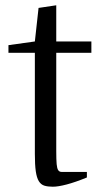

<svg xmlns="http://www.w3.org/2000/svg" viewBox="-20 -697 378 727"><path d="M12 -526V-497H112V-114Q112 -73 115.5 -48.5Q119 -24 127 -11Q135 2 148 6Q161 10 180 10Q200 10 232.5 1.5Q265 -7 309 -25V-46H237Q222 -46 213.5 -46Q205 -46 200.5 -52.5Q196 -59 194.5 -75.5Q193 -92 193 -125V-497H326V-540H193V-677L126 -667L112 -540Z"/></svg>

Font: GradeGX
Style: Regular
Weight: 100
Width: 1
Designer: Adam Twardoch
Foundry: Adam Twardoch
Version: Version 2.002; DEVELOPMENT